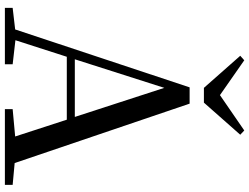

<svg xmlns="http://www.w3.org/2000/svg" viewBox="-134 -860 995 766"><g transform="rotate(90 363.0 -477.5)"><path d="M221 -955 203 -939 331 -794H390L518 -939L501 -955L360 -858ZM331 -636 447 -279H217ZM416 0H718V-31L631 -39L394 -737H329L98 -41L12 -31V0H237V-31L141 -42L207 -247H458L525 -41L416 -31Z"/></g></svg>

Font: Noto Serif CJK SC Medium
Style: Regular
Weight: 500
Designer: Ryoko NISHIZUKA 西塚涼子 (kana & ideographs); Frank Grießhammer (Latin, Greek & Cyrillic); Wenlong ZHANG 张文龙 (bopomofo); San
Foundry: Adobe
Version: Version 2.001;hotconv 1.1.0;makeotfexe 2.6.0